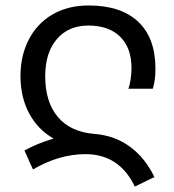

<svg xmlns="http://www.w3.org/2000/svg" viewBox="-20 -566 639 705"><path d="M69.8 -13.2Q116.7 -39.6 176.8 -57.1Q118.7 -90.3 86.9 -149.9Q55.2 -209.5 55.2 -287.1Q55.2 -361.8 85.9 -421.1Q116.7 -480.5 173.3 -513.2Q230 -545.9 305.2 -545.9Q424.3 -545.9 487.5 -486.1Q550.8 -426.3 550.8 -313Q550.8 -270.5 541 -240.2H451.2Q456.1 -252 459.5 -273.9Q462.9 -295.9 462.9 -314.9Q462.9 -390.6 421.1 -431.4Q379.4 -472.2 304.2 -472.2Q231.4 -472.2 188.7 -422.4Q146 -372.6 146 -286.1Q146 -191.9 192.4 -136.5Q238.8 -81.1 328.1 -74.2Q402.3 -67.9 457.8 -26.9Q513.2 14.2 546.9 84L475.1 119.1Q418 0 293.9 0Q196.8 0 101.1 56.2Z"/></svg>

Font: NotoPenekeko
Style: Regular
Weight: 400
Designer: Monotype Design team
Foundry: Monotype Imaging Inc.
Version: Version 1.04